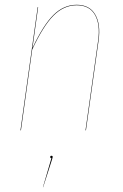

<svg xmlns="http://www.w3.org/2000/svg" viewBox="-20 -547 516 806"><path d="M394 -377.9 340.8 0H338.9L392.1 -377.9Q401.4 -444.8 378.4 -484.9Q355.5 -524.9 301.8 -524.9Q248 -524.9 204.8 -481.7Q161.6 -438.5 115.2 -338.9L67.9 0H65.9L138.2 -517.1H140.1L116.2 -345.2Q161.6 -441.9 204.6 -484.4Q247.6 -526.9 301.8 -526.9Q356 -526.9 379.6 -486.3Q403.3 -445.8 394 -377.9ZM195.8 106.9Q201.2 106.9 201.2 111.8Q201.2 114.3 199.2 120.1L161.1 238.8H160.2L195.8 117.2Q190.9 117.2 190.9 111.8Q190.9 106.9 195.8 106.9Z"/></svg>

Font: Fira Sans Compressed Two
Style: Italic
Weight: 100
Width: 3
Italic angle: -8°
Designer: Carrois Corporate & Edenspiekermann AG
Foundry: Carrois Corporate GbR & Edenspiekermann AG
Version: Version 4.203;PS 004.203;hotconv 1.0.88;makeotf.lib2.5.64775